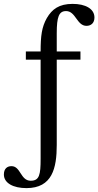

<svg xmlns="http://www.w3.org/2000/svg" viewBox="-110 -733 506 988"><path d="M23 -468V-426H99V84C99 166 93 197 48 197C-5 197 -3 122 -51 122C-73 122 -90 135 -90 165C-90 209 -42 235 26 235C159 235 182 132 182 13V-426H304V-468H182V-562C182 -646 193 -676 230 -676C280 -676 285 -600 335 -600C358 -600 376 -614 376 -643C376 -688 329 -713 264 -713C194 -713 158 -686 131 -640C105 -594 99 -549 99 -468Z"/></svg>

Font: STIX Two Math
Style: Regular
Weight: 400
Designer: Ross Mills, John Hudson & Paul Hanslow, Tiro Typeworks Ltd; with portions MicroPress Inc., with additions and correction
Foundry: Tiro Typeworks Ltd
Version: Version 2.02 b142